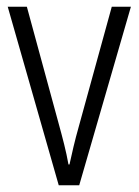

<svg xmlns="http://www.w3.org/2000/svg" viewBox="-20 -552 413 572"><path d="M155 0H216L370 -532H313L215 -176C203 -134 194 -94 187 -62H184C177 -102 166 -143 155 -183L60 -532H3Z"/></svg>

Font: Noto Sans Myanmar Condensed Light
Style: Regular
Weight: 300
Width: 3
Designer: Monotype Design Team
Foundry: Monotype Imaging Inc.
Version: Version 2.107